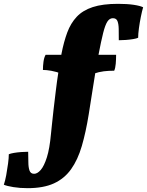

<svg xmlns="http://www.w3.org/2000/svg" viewBox="-197 -734 767 1002"><path d="M419 -714Q466 -714 500 -709Q534 -704 550 -696Q544 -676 538 -646Q532 -616 528 -586.5Q524 -557 524 -537Q516 -533 498 -530Q480 -527 459.5 -525.5Q439 -524 423 -524Q423 -557 422.5 -583Q422 -609 416 -624Q410 -639 392 -639Q375 -639 363.5 -621.5Q352 -604 341.5 -562.5Q331 -521 317 -448Q298 -344 286 -264Q274 -184 266 -137Q251 -44 230 28Q209 100 174 149Q139 198 84.5 223Q30 248 -53 248Q-93 248 -127 242.5Q-161 237 -177 230Q-170 210 -164.5 180Q-159 150 -155 120Q-151 90 -151 71Q-142 67 -124.5 64Q-107 61 -86.5 59.5Q-66 58 -50 58Q-49 86 -49 112.5Q-49 139 -43 156Q-37 173 -19 173Q-2 173 15.5 153Q33 133 47.5 87.5Q62 42 69 -35Q71 -50 74 -83.5Q77 -117 82.5 -162Q88 -207 94 -258Q100 -309 108 -359.5Q116 -410 124 -454Q136 -516 154 -564.5Q172 -613 203.5 -646.5Q235 -680 287 -697Q339 -714 419 -714ZM128 -448V-348Q97 -360 71 -364.5Q45 -369 27 -369Q27 -390 30 -412Q33 -434 41 -448ZM409 -448Q409 -424 407 -401Q405 -378 399 -365Q370 -365 345 -362Q320 -359 290 -349V-448Z"/></svg>

Font: Vollkorn Black
Style: Regular
Weight: 900
Designer: Friedrich Althausen
Foundry: Friedrich Althausen
Version: Version 5.000